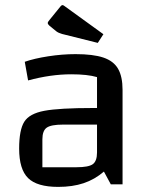

<svg xmlns="http://www.w3.org/2000/svg" viewBox="-20 -722 585 752"><path d="M55 0ZM460 -370V0H414L387 -50Q351 -19 307.5 -4.5Q264 10 208 10Q125 10 90 -24.5Q55 -59 55 -140Q55 -213 75 -245Q95 -277 153.5 -288Q212 -299 345 -299H360V-420Q323 -431 259 -431Q179 -431 90 -407L77 -480Q114 -493 169 -501.5Q224 -510 276 -510Q345 -510 385 -496.5Q425 -483 442.5 -452.5Q460 -422 460 -370ZM360 -125V-234H227Q180 -234 163 -222Q146 -210 146 -176V-67H280Q327 -67 343.5 -79Q360 -91 360 -125ZM223 -589Q209 -593 201 -599L174 -621Q167 -627 167 -632Q167 -636 174 -644L217 -697Q221 -702 225 -702Q228 -702 233 -698L385 -588L363 -554Z"/></svg>

Font: Changa
Style: Regular
Weight: 400
Designer: Eduardo Rodriguez Tunni
Foundry: Eduardo Rodriguez Tunni
Version: Version 2.002; ttfautohint (v1.5.10-5e6f)